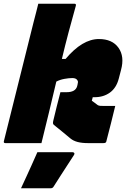

<svg xmlns="http://www.w3.org/2000/svg" viewBox="-61 -770 681 1033"><path d="M471 -560Q543 -560 576.5 -513Q610 -466 590 -393L578 -347Q565 -297 530.5 -272Q496 -247 448 -247H438L433 -228Q444 -220 449 -216.5Q454 -213 464 -205Q470 -201 479 -200.5Q488 -200 501 -200H559Q548 -154 536 -106.5Q524 -59 512 -13Q511 -5 507 -2.5Q503 0 495 0H414Q380 0 357 -6Q334 -12 318 -25Q296 -43 274 -61.5Q252 -80 229 -98Q224 -102 224 -108Q224 -114 226 -122Q235 -160 244.5 -198Q254 -236 264 -274H297Q345 -274 354 -306L356 -314Q358 -323 358.5 -328.5Q359 -334 354 -340Q347 -350 328 -350Q309 -350 285 -345.5Q261 -341 242 -331Q222 -248 202.5 -165.5Q183 -83 162 0H-32Q-43 0 -40 -11Q0 -171 40 -331.5Q80 -492 120 -652Q127 -679 133.5 -704Q140 -729 145 -750H339Q350 -750 347 -739Q327 -668 308 -596.5Q289 -525 272 -453H292Q382 -560 471 -560ZM140 49H330Q336 49 338.5 53.5Q341 58 337 64Q317 95 300 121Q283 147 266 173.5Q249 200 228 233Q226 237 222 240Q218 243 211 243H52Q69 207 82.5 177Q96 147 110 116.5Q124 86 140 49Z"/></svg>

Font: Recursive Mn Lnr St XBk
Style: Italic
Weight: 1000
Italic angle: -15°
Monospace: yes
Version: Version 1.079;hotconv 1.0.112;makeotfexe 2.5.65598; ttfautoh